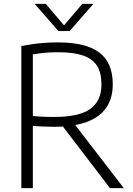

<svg xmlns="http://www.w3.org/2000/svg" viewBox="-20 -965 684 985"><path d="M89.5 0V-729Q116 -734 145.2 -738.2Q174.5 -742.5 207.2 -745Q240 -747.5 277.5 -747.5Q420.5 -747.5 489.5 -695.5Q558.5 -643.5 558.5 -533Q558.5 -460.5 524.8 -412Q491 -363.5 424 -339Q357 -314.5 257.5 -314.5Q224.5 -314.5 199.5 -315.8Q174.5 -317 148.5 -319V0ZM544 0 277 -349.5H346L615 0ZM257 -365Q386 -365 443.2 -406.2Q500.5 -447.5 500.5 -532Q500.5 -591 477.8 -627.2Q455 -663.5 406.2 -680.2Q357.5 -697 279.5 -697Q238.5 -697 208.8 -694Q179 -691 148.5 -686V-370Q169 -368 185.2 -367Q201.5 -366 218.5 -365.5Q235.5 -365 257 -365ZM279.5 -806 158 -945H215L316 -826H301L402 -945H459L337.5 -806Z"/></svg>

Font: Encode Sans SC Light
Style: Regular
Weight: 300
Version: Version 3.002